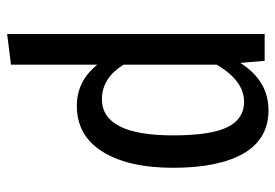

<svg xmlns="http://www.w3.org/2000/svg" viewBox="-140 -438 790 551"><g transform="rotate(90 255.5 -163.0)"><path d="M297 -538Q379 -538 420.5 -467Q462 -396 462 -264Q462 -136 416 -62Q370 12 284 12Q213 12 166 -47V201L78 212V-527H155L161 -457Q212 -538 297 -538ZM265 -60Q369 -60 369 -264Q369 -372 345.5 -420Q322 -468 273 -468Q212 -468 166 -389V-122Q205 -60 265 -60Z"/></g></svg>

Font: Fira Sans Condensed
Style: Regular
Weight: 400
Width: 3
Designer: Carrois Corporate & Edenspiekermann AG
Foundry: Carrois Corporate GbR & Edenspiekermann AG
Version: Version 4.202;PS 004.202;hotconv 1.0.88;makeotf.lib2.5.64775